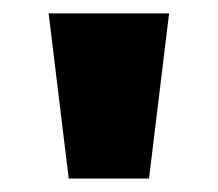

<svg xmlns="http://www.w3.org/2000/svg" viewBox="-20 -723 323 285"><path d="M231 -703.1 201.2 -458H82L52.2 -703.1Z"/></svg>

Font: Aclonica
Style: Regular
Weight: 400
Designer: Astigmatic (AOETI)
Foundry: Astigmatic (AOETI)
Version: Version 1.000